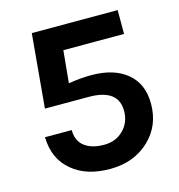

<svg xmlns="http://www.w3.org/2000/svg" viewBox="-100 -738 783 840"><g transform="rotate(-15 291.0 -317.5)"><path d="M508 -541H233L219 -395Q273 -404 322 -404Q425 -404 484 -355Q543 -306 543 -216Q543 -117 476 -53Q406 14 297 14Q190 14 126 -40Q59 -95 57 -194H178Q178 -145 210.5 -120Q243 -95 299 -95Q352 -95 386.5 -129.5Q421 -164 421 -216Q421 -315 287 -315H89L119 -649H508Z"/></g></svg>

Font: Karla Neue
Style: Bold
Weight: 700
Designer: Jonathan Pinhorn
Foundry: PYRS Fontlab Ltd. / Made with FontLab
Version: Version 1.000;PS 001.001;hotconv 1.0.56